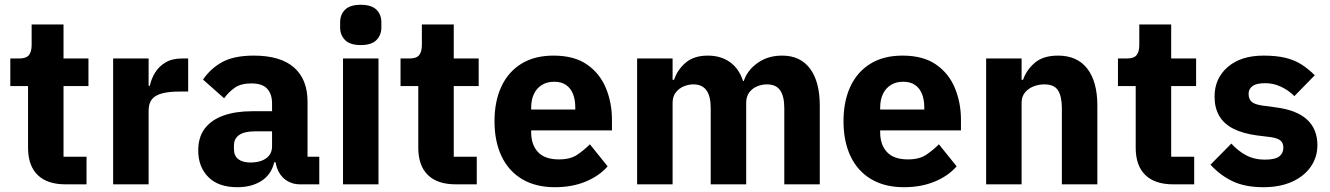

<svg xmlns="http://www.w3.org/2000/svg" viewBox="-20 -769 5548 801"><path d="M341 0H253Q177 0 137 -39Q97 -78 97 -153V-410H23V-525H60Q90 -525 101 -539.5Q112 -554 112 -581V-667H245V-525H349V-410H245V-115H341Z M600 0H452V-525H600V-411H605Q611 -440 627 -466Q643 -492 670.5 -508.5Q698 -525 739 -525H765V-387H728Q685 -387 656.5 -379.5Q628 -372 614 -355Q600 -338 600 -307Z M1312 0H1230Q1203 0 1179.5 -13.5Q1156 -27 1142 -53.5Q1128 -80 1128 -117V-130L1160 -92H1124Q1112 -41 1071 -14.5Q1030 12 970 12Q891 12 849 -30.5Q807 -73 807 -141Q807 -197 834.5 -233Q862 -269 912.5 -287Q963 -305 1032 -305H1115V-338Q1115 -376 1095 -398.5Q1075 -421 1028 -421Q984 -421 958 -402Q932 -383 915 -359L827 -437Q859 -484 908 -510.5Q957 -537 1039 -537Q1150 -537 1206.5 -487.5Q1263 -438 1263 -345V-115H1312ZM1115 -221H1043Q1000 -221 978 -206Q956 -191 956 -162V-147Q956 -119 974 -105Q992 -91 1025 -91Q1050 -91 1070 -98Q1090 -105 1102.5 -120Q1115 -135 1115 -159Z M1485 -581Q1440 -581 1419.5 -602Q1399 -623 1399 -654V-676Q1399 -708 1419.5 -728.5Q1440 -749 1485 -749Q1530 -749 1550.5 -728.5Q1571 -708 1571 -676V-654Q1571 -623 1550.5 -602Q1530 -581 1485 -581ZM1411 0V-525H1559V0Z M1969 0H1881Q1805 0 1765 -39Q1725 -78 1725 -153V-410H1651V-525H1688Q1718 -525 1729 -539.5Q1740 -554 1740 -581V-667H1873V-525H1977V-410H1873V-115H1969Z M2295 12Q2215 12 2158.5 -21.5Q2102 -55 2072.5 -117Q2043 -179 2043 -263Q2043 -346 2071.5 -407.5Q2100 -469 2155 -503Q2210 -537 2289 -537Q2376 -537 2429.5 -499.5Q2483 -462 2508 -401Q2533 -340 2533 -269V-225H2196V-217Q2196 -165 2224.5 -134.5Q2253 -104 2312 -104Q2359 -104 2387.5 -123Q2416 -142 2441 -167L2515 -75Q2480 -35 2423.5 -11.5Q2367 12 2295 12ZM2292 -428Q2262 -428 2240.5 -414.5Q2219 -401 2207.5 -377Q2196 -353 2196 -320V-312H2380V-321Q2380 -353 2370.5 -377Q2361 -401 2341.5 -414.5Q2322 -428 2292 -428Z M2786 0H2638V-525H2786V-436H2792Q2806 -478 2840.5 -507.5Q2875 -537 2933 -537Q2987 -537 3025 -510Q3063 -483 3080 -431H3083Q3097 -475 3140 -506Q3183 -537 3243 -537Q3319 -537 3359.5 -482.5Q3400 -428 3400 -329V0H3252V-317Q3252 -368 3234.5 -392.5Q3217 -417 3180 -417Q3158 -417 3138 -408.5Q3118 -400 3105.5 -383Q3093 -366 3093 -340V0H2945V-317Q2945 -368 2927 -392.5Q2909 -417 2873 -417Q2852 -417 2832 -408.5Q2812 -400 2799 -383Q2786 -366 2786 -340Z M3751 12Q3671 12 3614.5 -21.5Q3558 -55 3528.5 -117Q3499 -179 3499 -263Q3499 -346 3527.5 -407.5Q3556 -469 3611 -503Q3666 -537 3745 -537Q3832 -537 3885.5 -499.5Q3939 -462 3964 -401Q3989 -340 3989 -269V-225H3652V-217Q3652 -165 3680.5 -134.5Q3709 -104 3768 -104Q3815 -104 3843.5 -123Q3872 -142 3897 -167L3971 -75Q3936 -35 3879.5 -11.5Q3823 12 3751 12ZM3748 -428Q3718 -428 3696.5 -414.5Q3675 -401 3663.5 -377Q3652 -353 3652 -320V-312H3836V-321Q3836 -353 3826.5 -377Q3817 -401 3797.5 -414.5Q3778 -428 3748 -428Z M4242 0H4094V-525H4242V-436H4248Q4262 -477 4297 -507Q4332 -537 4394 -537Q4474 -537 4516 -482.6Q4558 -428.2 4558 -329V0H4410V-317Q4410 -366.6 4394 -391.8Q4378 -417 4337 -417Q4313.2 -417 4291.6 -408.5Q4270 -400 4256 -382.9Q4242 -365.7 4242 -340Z M4962 0H4874Q4798 0 4758 -39Q4718 -78 4718 -153V-410H4644V-525H4681Q4711 -525 4722 -539.5Q4733 -554 4733 -581V-667H4866V-525H4970V-410H4866V-115H4962Z M5251 12Q5175 12 5123 -12.5Q5071 -37 5030 -82L5117 -170Q5145 -139 5179 -121Q5213 -103 5256 -103Q5300 -103 5317 -116.5Q5334 -130 5334 -153Q5334 -173 5321.5 -183Q5309 -193 5281 -197L5224 -204Q5165 -212 5125.5 -232Q5086 -252 5066.5 -285.5Q5047 -319 5047 -366Q5047 -442 5102 -489.5Q5157 -537 5251 -537Q5306 -537 5344 -527.5Q5382 -518 5410.5 -499.5Q5439 -481 5465 -455L5380 -368Q5355 -393 5323.5 -407.5Q5292 -422 5259 -422Q5222 -422 5205.5 -410Q5189 -398 5189 -378Q5189 -357 5200.5 -345.5Q5212 -334 5244 -329L5303 -321Q5389 -310 5432.5 -270.5Q5476 -231 5476 -163Q5476 -113 5448 -73Q5420 -33 5369.5 -10.5Q5319 12 5251 12Z"/></svg>

Font: IBM Plex Sans
Style: Regular
Weight: 400
Designer: Mike Abbink, Paul van der Laan, Pieter van Rosmalen
Foundry: Bold Monday
Version: Version 3.201